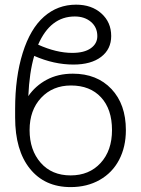

<svg xmlns="http://www.w3.org/2000/svg" viewBox="-20 -780 596 811"><path d="M287.6 -468.8Q389.6 -468.8 450.7 -404.1Q511.7 -339.4 511.7 -230.5Q511.7 -159.7 483.2 -105Q454.6 -50.3 401.1 -20Q347.7 10.3 278.3 10.3Q168.9 10.3 106.4 -67.4Q43.9 -145 43.9 -283.7V-320.3Q43.9 -454.1 75.9 -556.4Q107.9 -658.7 165.8 -709.5Q223.6 -760.3 301.3 -760.3Q367.2 -760.3 408.4 -723.1Q449.7 -686 449.7 -627.9Q449.7 -572.3 407.2 -539.8Q364.7 -507.3 290 -507.3Q208 -507.3 124.5 -543.9Q104 -474.1 99.6 -374Q129.4 -417.5 177.2 -443.1Q225.1 -468.8 287.6 -468.8ZM279.8 -418.9Q202.6 -418.9 153.8 -366.9Q105 -314.9 105 -230.5Q105 -146 151.9 -92.5Q198.7 -39.1 278.3 -39.1Q356.9 -39.1 405 -91.6Q453.1 -144 453.1 -230.5Q453.1 -318.8 406.7 -368.9Q360.4 -418.9 279.8 -418.9ZM295.9 -710.4Q192.9 -710.4 141.1 -591.3Q218.3 -556.6 285.2 -556.6Q335.9 -556.6 363.5 -576.2Q391.1 -595.7 391.1 -627.4Q391.1 -664.6 364.3 -687.5Q337.4 -710.4 295.9 -710.4Z"/></svg>

Font: Roboto Light
Style: Regular
Weight: 300
Designer: Google
Version: Version 2.134; 2016; ttfautohint (v1.6)